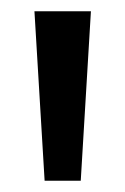

<svg xmlns="http://www.w3.org/2000/svg" viewBox="-20 -770 222 340"><path d="M141 -750 123 -450H59L41 -750Z"/></svg>

Font: Cabin
Style: Regular
Weight: 400
Designer: Pablo Impallari
Foundry: Pablo Impallari
Version: Version 1.007